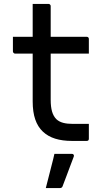

<svg xmlns="http://www.w3.org/2000/svg" viewBox="-20 -720 540 981"><path d="M46 -532H423Q428 -532 431 -529Q434 -526 434 -521Q434 -508 434 -496Q434 -484 434 -472Q434 -460 434 -446H57Q55 -446 53 -447Q51 -448 49.5 -449.5Q48 -451 47 -453Q46 -455 46 -457Q46 -471 46 -483Q46 -495 46 -507Q46 -519 46 -532ZM434 -87Q434 -68 434 -49Q434 -30 434 -11Q434 -6 431.5 -3Q429 0 423 0Q414 0 404.5 0Q395 0 385.5 0Q376 0 366.5 0Q357 0 348 0Q299 0 262 -11.5Q225 -23 199 -47.5Q173 -72 160 -110Q147 -148 147 -202Q147 -251 147 -300Q147 -349 147 -398Q147 -447 147 -496.5Q147 -546 147 -595Q147 -622 147 -648Q147 -674 147 -700Q168 -700 188 -700Q208 -700 228 -700Q231 -700 233.5 -698.5Q236 -697 237.5 -694.5Q239 -692 239 -689Q239 -629 239 -569.5Q239 -510 239 -450Q239 -390 239 -330Q239 -270 239 -210Q239 -174 246 -150Q253 -126 268 -111Q282 -98 302.5 -92.5Q323 -87 352 -87Q364 -87 375.5 -87Q387 -87 398 -87Q409 -87 421 -87ZM258 66Q275 66 289.5 66Q304 66 318.5 66Q333 66 347 66Q353 66 356 70Q359 74 357 80Q346 109 337.5 131.5Q329 154 320.5 177Q312 200 300 231Q299 235 295.5 238Q292 241 285 241Q271 241 253 241Q235 241 214 241Q223 208 230 178.5Q237 149 244.5 121.5Q252 94 258 66Z"/></svg>

Font: Recursive
Style: Regular
Weight: 400
Version: Version 1.085